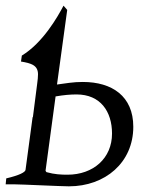

<svg xmlns="http://www.w3.org/2000/svg" viewBox="-20 -650 531 677"><path d="M375 -179C375 -92 309 -34 218 -34C196 -34 172 -35 144 -43C141 -46 140 -49 141 -51L176 -310C205 -315 228 -317 250 -317C334 -317 375 -257 375 -179ZM223 7C351 7 450 -77 450 -203C450 -311 375 -361 272 -361C256 -361 240 -360 225 -358L181 -352L217 -615L204 -630C183 -590 131 -499 57 -454L54 -433C90 -427 114 -420 114 -388C114 -379 113 -368 111 -354L96 -237H95L70 -51C69 -43 49 -32 2 -21L0 0H32C55 0 197 7 223 7Z"/></svg>

Font: Temporarium
Style: Italic
Weight: 400
Italic angle: -7°
Version: Version 1.1